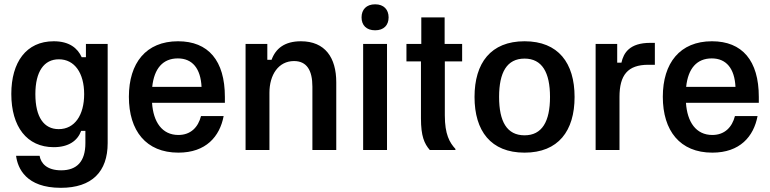

<svg xmlns="http://www.w3.org/2000/svg" viewBox="-20 -707 3628 905"><path d="M266.7 178.3C413.3 178.3 487.5 102.5 487.5 -32.5V-500H385V-437.5H365C345.8 -480 306.7 -512.5 233.3 -512.5C103.3 -512.5 33.3 -413.3 33.3 -264.2C33.3 -110 106.7 -13.3 233.3 -13.3C304.2 -13.3 345.8 -44.2 362.5 -90H382.5V-32.5C382.5 54.2 342.5 95.8 268.3 95.8C200.8 95.8 172.5 62.5 166.7 27.5H55.8C63.3 85.8 102.5 178.3 266.7 178.3ZM256.7 -98.3C187.5 -98.3 146.7 -154.2 146.7 -263.3C146.7 -370 187.5 -427.5 257.5 -427.5C331.7 -427.5 376.7 -362.5 376.7 -263.3C376.7 -165 332.5 -98.3 256.7 -98.3Z M820.8 12.5C950.8 12.5 1015.8 -63.3 1034.2 -160H927.5C914.2 -107.5 879.2 -70.8 820.8 -70.8C744.2 -70.8 702.5 -131.7 696.7 -222.5H1040V-250C1040 -421.7 961.7 -512.5 819.2 -512.5C668.3 -512.5 587.5 -410 587.5 -250.8C587.5 -90.8 668.3 12.5 820.8 12.5ZM697.5 -297.5C706.7 -385 748.3 -431.7 818.3 -431.7C886.7 -431.7 925.8 -384.2 930 -297.5Z M1250 0V-270C1250 -354.2 1292.5 -419.2 1365.8 -419.2C1425.8 -419.2 1452.5 -375.8 1452.5 -298.3V0H1565V-319.2C1565 -435 1512.5 -512.5 1398.3 -512.5C1321.7 -512.5 1279.2 -478.3 1260 -425H1240V-500H1137.5V0Z M1748.3 -564.2C1789.2 -564.2 1811.7 -588.3 1811.7 -625C1811.7 -661.7 1789.2 -686.7 1748.3 -686.7C1706.7 -686.7 1684.2 -661.7 1684.2 -625C1684.2 -588.3 1706.7 -564.2 1748.3 -564.2ZM1804.2 0V-500H1691.7V0Z M2126.7 0V-5C2099.2 -35 2076.7 -73.3 2076.7 -163.3V-417.5H2158.3V-500H2075.8V-625H1965.8V-500H1895.8V-417.5H1964.2V-149.2C1964.2 -65 1980 -30 2005.8 0Z M2452.5 12.5C2611.7 12.5 2688.3 -90 2688.3 -250C2688.3 -410 2611.7 -512.5 2452.5 -512.5C2293.3 -512.5 2216.7 -410 2216.7 -250C2216.7 -90 2293.3 12.5 2452.5 12.5ZM2452.5 -69.2C2369.2 -69.2 2332.5 -134.2 2332.5 -250C2332.5 -365.8 2369.2 -430.8 2452.5 -430.8C2535 -430.8 2572.5 -365.8 2572.5 -250C2572.5 -134.2 2535 -69.2 2452.5 -69.2Z M2900 0V-250C2900 -352.5 2938.3 -401.7 3035.8 -401.7H3066.7V-505H3045C2947.5 -505 2919.2 -457.5 2909.2 -411.7H2889.2V-500H2787.5V0Z M3337.5 12.5C3467.5 12.5 3532.5 -63.3 3550.8 -160H3444.2C3430.8 -107.5 3395.8 -70.8 3337.5 -70.8C3260.8 -70.8 3219.2 -131.7 3213.3 -222.5H3556.7V-250C3556.7 -421.7 3478.3 -512.5 3335.8 -512.5C3185 -512.5 3104.2 -410 3104.2 -250.8C3104.2 -90.8 3185 12.5 3337.5 12.5ZM3214.2 -297.5C3223.3 -385 3265 -431.7 3335 -431.7C3403.3 -431.7 3442.5 -384.2 3446.7 -297.5Z"/></svg>

Font: Familjen Grotesk Medium
Style: Regular
Weight: 500
Designer: Anders Wikstroem, Jonas Baeckman, Matilda Gysing, Kristian Moeller
Foundry: Familjen STHLM AB
Version: Version 2.000